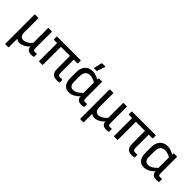

<svg xmlns="http://www.w3.org/2000/svg" viewBox="157 -1793 3075 3075"><g transform="rotate(45 1694.5 -255.0)"><path d="M85 185.1Q75.2 185.1 75.2 174.8V-478Q75.2 -487.8 85 -487.8H149.9Q160.2 -487.8 160.2 -478V-169.9Q160.2 -116.2 179.9 -90.1Q199.7 -64 235.8 -64Q272.5 -64 313.7 -87.6Q355 -111.3 381.8 -148.9V-478Q381.8 -487.8 392.1 -487.8H457Q466.8 -487.8 466.8 -478V-116.2Q466.8 -82 475.1 -71.5Q483.4 -61 506.8 -61Q510.7 -61 522 -62.5Q533.2 -64 539.1 -64Q549.8 -64 549.8 -54.2V-2Q549.8 6.3 541 7.8Q511.2 12.2 497.1 12.2Q391.1 12.2 391.1 -74.2V-75.2Q358.9 -36.1 312.7 -12Q266.6 12.2 229 12.2Q183.1 12.2 154.8 -13.2V174.8Q154.8 185.1 145 185.1Z M1078.6 12.2Q1007.3 12.2 976.6 -20Q945.8 -52.2 945.8 -127V-415H739.7V-9.8Q739.7 0 729.5 0H664.6Q654.8 0 654.8 -9.8V-415H584.5Q574.7 -415 574.7 -424.8V-478Q574.7 -487.8 584.5 -487.8H1110.8Q1120.6 -487.8 1120.6 -478V-424.8Q1120.6 -415 1110.8 -415H1030.8V-117.2Q1030.8 -83.5 1041.7 -70.8Q1052.7 -58.1 1075.7 -58.1Q1107.4 -58.1 1120.6 -60.1Q1125 -60.5 1127.9 -57.9Q1130.9 -55.2 1130.9 -50.8V-2Q1130.9 6.3 1121.6 7.8Q1101.6 12.2 1078.6 12.2Z M1362.8 -545.9Q1353.5 -545.9 1355.5 -556.2L1385.7 -686Q1387.2 -694.8 1396.5 -694.8H1461.9Q1471.7 -694.8 1468.8 -684.1L1421.9 -554.2Q1418.9 -545.9 1410.6 -545.9ZM1344.7 12.2Q1273.9 12.2 1236.8 -34.9Q1199.7 -82 1199.7 -173.8V-298.8Q1199.7 -393.6 1247.6 -446.8Q1295.4 -500 1380.9 -500Q1416.5 -500 1456.1 -486.1Q1495.6 -472.2 1522.5 -454.1V-478Q1522.5 -487.8 1532.7 -487.8H1592.8Q1602.5 -487.8 1602.5 -478V-116.2Q1602.5 -82 1610.8 -71.5Q1619.1 -61 1642.6 -61Q1646.5 -61 1657.7 -62.5Q1668.9 -64 1674.8 -64Q1685.5 -64 1685.5 -54.2V-2Q1685.5 6.3 1676.8 7.8Q1647 12.2 1631.8 12.2Q1577.6 12.2 1550.8 -9.3Q1523.9 -30.8 1523.9 -77.1Q1475.6 -30.3 1433.6 -9Q1391.6 12.2 1344.7 12.2ZM1284.7 -168.9Q1284.7 -63 1366.7 -63Q1401.4 -63 1434.6 -81.5Q1467.8 -100.1 1517.6 -147.9V-386.2Q1447.3 -424.8 1395.5 -424.8Q1284.7 -424.8 1284.7 -289.1Z M1783.2 185.1Q1773.4 185.1 1773.4 174.8V-478Q1773.4 -487.8 1783.2 -487.8H1848.1Q1858.4 -487.8 1858.4 -478V-169.9Q1858.4 -116.2 1878.2 -90.1Q1897.9 -64 1934.1 -64Q1970.7 -64 2012 -87.6Q2053.2 -111.3 2080.1 -148.9V-478Q2080.1 -487.8 2090.3 -487.8H2155.3Q2165 -487.8 2165 -478V-116.2Q2165 -82 2173.3 -71.5Q2181.6 -61 2205.1 -61Q2209 -61 2220.2 -62.5Q2231.4 -64 2237.3 -64Q2248 -64 2248 -54.2V-2Q2248 6.3 2239.3 7.8Q2209.5 12.2 2195.3 12.2Q2089.4 12.2 2089.4 -74.2V-75.2Q2057.1 -36.1 2011 -12Q1964.8 12.2 1927.2 12.2Q1881.3 12.2 1853 -13.2V174.8Q1853 185.1 1843.3 185.1Z M2776.9 12.2Q2705.6 12.2 2674.8 -20Q2644 -52.2 2644 -127V-415H2438V-9.8Q2438 0 2427.7 0H2362.8Q2353 0 2353 -9.8V-415H2282.7Q2272.9 -415 2272.9 -424.8V-478Q2272.9 -487.8 2282.7 -487.8H2809.1Q2818.8 -487.8 2818.8 -478V-424.8Q2818.8 -415 2809.1 -415H2729V-117.2Q2729 -83.5 2740 -70.8Q2751 -58.1 2773.9 -58.1Q2805.7 -58.1 2818.8 -60.1Q2823.2 -60.5 2826.2 -57.9Q2829.1 -55.2 2829.1 -50.8V-2Q2829.1 6.3 2819.8 7.8Q2799.8 12.2 2776.9 12.2Z M3043 12.2Q2972.2 12.2 2935.1 -34.9Q2897.9 -82 2897.9 -173.8V-298.8Q2897.9 -393.6 2945.8 -446.8Q2993.7 -500 3079.1 -500Q3114.7 -500 3154.3 -486.1Q3193.8 -472.2 3220.7 -454.1V-478Q3220.7 -487.8 3231 -487.8H3291Q3300.8 -487.8 3300.8 -478V-116.2Q3300.8 -82 3309.1 -71.5Q3317.4 -61 3340.8 -61Q3344.7 -61 3356 -62.5Q3367.2 -64 3373 -64Q3383.8 -64 3383.8 -54.2V-2Q3383.8 6.3 3375 7.8Q3345.2 12.2 3330.1 12.2Q3275.9 12.2 3249 -9.3Q3222.2 -30.8 3222.2 -77.1Q3173.8 -30.3 3131.8 -9Q3089.8 12.2 3043 12.2ZM2982.9 -168.9Q2982.9 -63 3064.9 -63Q3099.6 -63 3132.8 -81.5Q3166 -100.1 3215.8 -147.9V-386.2Q3145.5 -424.8 3093.8 -424.8Q2982.9 -424.8 2982.9 -289.1Z"/></g></svg>

Font: Sofia Sans
Style: Regular
Weight: 400
Designer: Botio Nikoltchev, Ani Petrova
Foundry: lettersoup
Version: Version 4.100